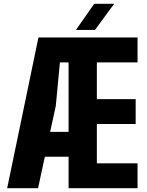

<svg xmlns="http://www.w3.org/2000/svg" viewBox="-20 -999 778 1019"><path d="M18 0 184 -800H710V-668H494V-473H700V-341H494V-132H710V0H344V-167H218L182 0ZM246 -299H344V-668H298L276 -436ZM383 -840 480 -979H586L484 -840Z"/></svg>

Font: Big Shoulders Text Thin Black
Style: Regular
Weight: 900
Version: Version 2.002